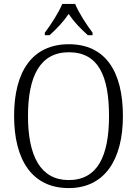

<svg xmlns="http://www.w3.org/2000/svg" viewBox="-20 -951 702 981"><path d="M209 -784V-771H233C272 -806 303 -839 331 -880C358 -839 390 -806 429 -771H453V-784C424 -822 382 -886 364 -931H298C280 -886 238 -822 209 -784ZM331 10C514 10 608 -134 608 -358C608 -588 517 -725 332 -725C145 -725 52 -586 52 -359C52 -134 144 10 331 10ZM331 -31C187 -31 123 -154 123 -358C123 -564 186 -684 332 -684C482 -684 537 -564 537 -358C537 -153 478 -31 331 -31Z"/></svg>

Font: Noto Serif Sinhala SemiCondensed Light
Style: Regular
Weight: 300
Width: 4
Designer: Jelle Bosma - Monotype Design Team
Foundry: Monotype Imaging Inc.
Version: Version 2.007